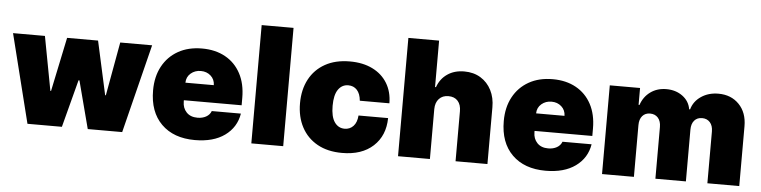

<svg xmlns="http://www.w3.org/2000/svg" viewBox="-45 -946 4660 1176"><g transform="rotate(5 2285.0 -358.5)"><path d="M146.3 0 9.9 -545.5H206L268.5 -213.1H272.7L342.3 -545.5H532.7L605.1 -215.9H609.4L669 -545.5H865.1L728.7 0H517L440.3 -292.6H434.7L358 0Z M1176.1 9.9Q1045.1 9.9 970 -64.5Q894.9 -138.8 894.9 -271.3Q894.9 -355.8 929 -419Q963.1 -482.2 1025.2 -517.4Q1087.4 -552.6 1171.9 -552.6Q1254.3 -552.6 1315.2 -518.8Q1376.1 -485.1 1409.6 -422.4Q1443.2 -359.7 1443.2 -272.7V-227.3H1088.1V-218.8Q1088.1 -179.3 1112.4 -153.6Q1136.7 -127.8 1180.4 -127.8Q1210.6 -127.8 1233.1 -140.4Q1255.7 -153.1 1264.2 -176.1H1443.2Q1429.3 -90.9 1359.6 -40.5Q1289.8 9.9 1176.1 9.9ZM1088.1 -335.2H1262.8Q1262.1 -370.4 1237.4 -392.6Q1212.7 -414.8 1176.1 -414.8Q1140.3 -414.8 1114.5 -392.8Q1088.8 -370.7 1088.1 -335.2Z M1718.7 -727.3V0H1522.7V-727.3Z M2081 9.9Q1992.2 9.9 1929 -25.4Q1865.8 -60.7 1832 -124.1Q1798.3 -187.5 1798.3 -271.3Q1798.3 -355.1 1832 -418.5Q1865.8 -481.9 1929 -517.2Q1992.2 -552.6 2081 -552.6Q2161.2 -552.6 2220 -523.6Q2278.8 -494.7 2311.1 -441.9Q2343.4 -389.2 2343.8 -318.2H2161.9Q2158 -361.2 2137.3 -383.7Q2116.5 -406.2 2083.8 -406.2Q2045.1 -406.2 2021.8 -373Q1998.6 -339.8 1998.6 -272.7Q1998.6 -205.6 2021.8 -172.4Q2045.1 -139.2 2083.8 -139.2Q2116.1 -139.2 2137.4 -161.8Q2158.7 -184.3 2161.9 -227.3H2343.8Q2342.3 -119 2272.2 -54.5Q2202.1 9.9 2081 9.9Z M2620.7 -306.8V0H2424.7V-727.3H2613.6V-441.8H2619.3Q2637.8 -494 2680.8 -523.3Q2723.7 -552.6 2784.1 -552.6Q2842 -552.6 2884.8 -526.3Q2927.6 -500 2951.2 -453.8Q2974.8 -407.7 2974.4 -348V0H2778.4V-306.8Q2778.8 -347.3 2758.3 -370.4Q2737.9 -393.5 2700.3 -393.5Q2664.4 -393.5 2642.8 -370.4Q2621.1 -347.3 2620.7 -306.8Z M3332.4 9.9Q3201.3 9.9 3126.2 -64.5Q3051.1 -138.8 3051.1 -271.3Q3051.1 -355.8 3085.2 -419Q3119.3 -482.2 3181.5 -517.4Q3243.6 -552.6 3328.1 -552.6Q3410.5 -552.6 3471.4 -518.8Q3532.3 -485.1 3565.9 -422.4Q3599.4 -359.7 3599.4 -272.7V-227.3H3244.3V-218.8Q3244.3 -179.3 3268.6 -153.6Q3293 -127.8 3336.6 -127.8Q3366.8 -127.8 3389.4 -140.4Q3411.9 -153.1 3420.5 -176.1H3599.4Q3585.6 -90.9 3515.8 -40.5Q3446 9.9 3332.4 9.9ZM3244.3 -335.2H3419Q3418.3 -370.4 3393.6 -392.6Q3369 -414.8 3332.4 -414.8Q3296.5 -414.8 3270.8 -392.8Q3245 -370.7 3244.3 -335.2Z M3679 0V-545.5H3865.1V-441.8H3870.7Q3887.8 -492.9 3929 -522.7Q3970.2 -552.6 4027 -552.6Q4084.5 -552.6 4126.1 -522.2Q4167.6 -491.8 4176.1 -441.8H4181.8Q4195.7 -491.8 4240.8 -522.2Q4285.9 -552.6 4346.6 -552.6Q4425.1 -552.6 4473.9 -502.1Q4522.7 -451.7 4522.7 -367.9V0H4326.7V-318.2Q4326.7 -354 4308.6 -374.5Q4290.5 -394.9 4259.9 -394.9Q4229.8 -394.9 4212.2 -374.5Q4194.6 -354 4194.6 -318.2V0H4007.1V-318.2Q4007.1 -354 3989 -374.5Q3970.9 -394.9 3940.3 -394.9Q3910.2 -394.9 3892.6 -374.5Q3875 -354 3875 -318.2V0Z"/></g></svg>

Font: Inter UI Black
Style: Regular
Weight: 900
Designer: Rasmus Andersson
Foundry: rsms
Version: 3.2;8d6f07862